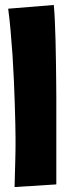

<svg xmlns="http://www.w3.org/2000/svg" viewBox="-20 -756 284 779"><path d="M208.5 -7.8 39.1 2.9Q40 -33.7 40.8 -60.1Q41.5 -86.4 42 -105.5Q42.5 -124.5 42.7 -137.9Q43 -151.4 43 -161.6V-197.8Q43 -217.3 42.2 -252.7Q41.5 -288.1 40 -333Q38.6 -377.9 36.4 -429.2Q34.2 -480.5 30.8 -532Q27.3 -583.5 22.9 -632.1Q18.6 -680.7 13.2 -720.7L198.2 -735.8Q200.7 -711.9 202.4 -674.3Q204.1 -636.7 205.3 -593.5Q206.5 -550.3 207 -505.6Q207.5 -460.9 208 -422.6Q208.5 -384.3 208.5 -356.7Q208.5 -329.1 208.5 -319.8Z"/></svg>

Font: DimaFred
Style: Bold
Weight: 800
Designer: R.Balvardi
Foundry: R.Balvardi (r.balvardi@gmail.com)
Version: Version 1.00;August 2, 2018;FontCreator 11.5.0.2427 64-bit